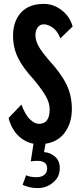

<svg xmlns="http://www.w3.org/2000/svg" viewBox="-20 -731 416 986"><path d="M205 -606Q185 -606 173.5 -590.5Q162 -575 162 -550Q162 -524 176.5 -496.5Q191 -469 232 -421Q293 -355 321 -298Q349 -241 349 -171Q349 -101 314 -52Q279 -3 214 7L206 50Q237 52 262 73Q287 94 287 133Q287 178 252.5 206.5Q218 235 173 235Q132 235 96 218L114 169Q135 179 168 179Q192 179 207 167.5Q222 156 222 133Q222 95 171 95Q150 95 138 98L152 7Q108 -1 73.5 -34.5Q39 -68 24 -125L90 -194Q110 -140 134.5 -117.5Q159 -95 180 -95Q235 -95 235 -169Q235 -201 217 -234Q199 -267 154 -322Q98 -382 72.5 -434Q47 -486 47 -547Q47 -621 87.5 -666Q128 -711 205 -711Q255 -711 297 -678.5Q339 -646 353 -595L290 -534Q275 -572 251 -589Q227 -606 205 -606Z"/></svg>

Font: Gully ECD Medium
Style: Regular
Weight: 500
Width: 2
Designer: jaikishan Patel
Foundry: MagicType
Version: Version 1.000;Glyphs 3.2 (3242)